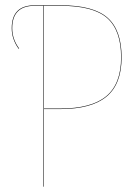

<svg xmlns="http://www.w3.org/2000/svg" viewBox="-20 -700 524 720"><path d="M208 -680.2Q330.6 -680.2 383.3 -633.5Q436 -586.9 436 -484.9Q436 -384.8 379.6 -337.9Q323.2 -291 206.1 -291H145V0H143.1V-678.2H109.9Q25.9 -678.2 25.9 -594.2Q25.9 -553.2 51.8 -518.1L49.8 -517.1Q23.9 -553.2 23.9 -594.2Q23.9 -680.2 109.9 -680.2ZM206.1 -293Q322.3 -293 378.2 -339.1Q434.1 -385.3 434.1 -484.9Q434.1 -585.9 382.1 -632.1Q330.1 -678.2 208 -678.2H145V-293Z"/></svg>

Font: Fira Sans Compressed Two
Style: Regular
Weight: 100
Width: 1
Designer: Carrois Corporate & Edenspiekermann AG
Foundry: Carrois Corporate GbR & Edenspiekermann AG
Version: Version 4.203;PS 004.203;hotconv 1.0.88;makeotf.lib2.5.64775